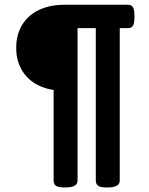

<svg xmlns="http://www.w3.org/2000/svg" viewBox="-20 -600 640 822"><path d="M312 -479.5V171.9Q312 188.5 298.6 195.6Q285.2 202.6 257.3 202.6Q230 202.6 219.7 195.6Q209.5 188.5 209.5 171.9V-214.8Q173.3 -220.2 143.8 -234.9Q114.3 -249.5 93.3 -272.7Q72.3 -295.9 60.8 -326.7Q49.3 -357.4 49.3 -395Q49.3 -438.5 64.2 -472.9Q79.1 -507.3 106.2 -531Q133.3 -554.7 170.9 -567.1Q208.5 -579.6 253.4 -579.6H524.9Q533.2 -579.6 539.1 -577.6Q544.9 -575.7 548.6 -570.1Q552.2 -564.5 554 -554.7Q555.7 -544.9 555.7 -529.3Q555.7 -513.7 554 -503.9Q552.2 -494.1 548.6 -488.8Q544.9 -483.4 539.1 -481.4Q533.2 -479.5 524.9 -479.5H492.7V171.9Q492.7 188.5 479.2 195.6Q465.8 202.6 438 202.6Q410.6 202.6 400.4 195.6Q390.1 188.5 390.1 171.9V-479.5Z"/></svg>

Font: Courier Prime
Style: Bold
Weight: 700
Monospace: yes
Designer: Alan Dague-Greene
Foundry: Quote-Unquote Apps
Version: Version 1.202